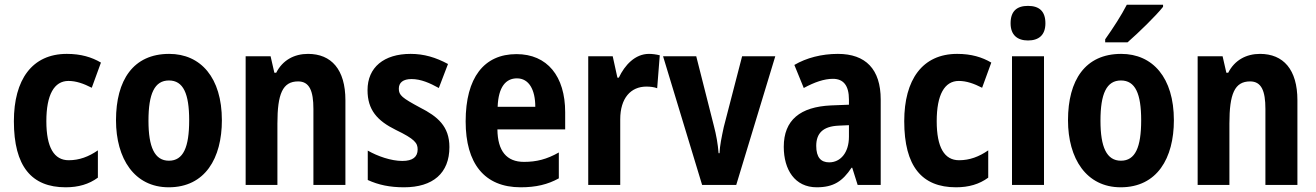

<svg xmlns="http://www.w3.org/2000/svg" viewBox="-20 -786 5595 816"><path d="M259 10C313 10 358 -3 396 -31V-147C357 -120 317 -105 272 -105C210 -105 177 -159 177 -271C177 -383 210 -442 271 -442C303 -442 335 -431 370 -413L409 -520C370 -543 324 -557 264 -557C116 -557 39 -447 39 -271C39 -79 114 10 259 10Z M923 -275C923 -456 833 -557 699 -557C546 -557 473 -445 473 -275C473 -112 551 10 697 10C852 10 923 -114 923 -275ZM611 -273C611 -388 637 -444 698 -444C759 -444 784 -388 784 -275C784 -160 759 -103 698 -103C637 -103 611 -161 611 -273Z M1289 -557C1230 -557 1181 -530 1154 -477H1146L1130 -547H1024V0H1159V-261C1159 -387 1181 -440 1247 -440C1295 -440 1312 -400 1312 -323V0H1448V-360C1448 -491 1388 -557 1289 -557Z M1890 -161C1890 -249 1840 -291 1765 -329C1689 -370 1675 -381 1675 -409C1675 -435 1693 -450 1729 -450C1769 -450 1807 -433 1845 -412L1884 -514C1832 -542 1782 -557 1725 -557C1612 -557 1542 -500 1542 -403C1542 -319 1583 -273 1662 -234C1743 -195 1755 -178 1755 -151C1755 -119 1734 -102 1690 -102C1642 -102 1585 -122 1543 -146V-21C1589 0 1637 10 1697 10C1820 10 1890 -50 1890 -161Z M2175 -556C2037 -556 1959 -456 1959 -270C1959 -92 2038 10 2193 10C2258 10 2308 -2 2355 -28V-138C2304 -109 2260 -98 2207 -98C2133 -98 2095 -144 2094 -236H2382V-309C2382 -462 2306 -556 2175 -556ZM2177 -453C2228 -453 2255 -405 2255 -332H2095C2098 -417 2130 -453 2177 -453Z M2738 -557C2679 -557 2635 -509 2610 -456H2604L2584 -547H2480V0H2616V-279C2616 -369 2661 -418 2727 -418C2744 -418 2760 -416 2773 -411L2784 -551C2768 -555 2752 -557 2738 -557Z M2964 0H3109L3275 -547H3134L3056 -246C3047 -204 3039 -166 3038 -135H3034C3031 -174 3024 -213 3014 -251L2939 -547H2798Z M3541 -557C3472 -557 3407 -540 3356 -510L3396 -412C3442 -437 3483 -451 3520 -451C3565 -451 3588 -422 3588 -363V-341L3512 -338C3381 -332 3311 -276 3311 -162C3311 -65 3358 10 3451 10C3523 10 3561 -16 3599 -73H3602L3625 0H3723V-363C3723 -492 3659 -557 3541 -557ZM3544 -252 3588 -254V-205C3588 -137 3552 -96 3504 -96C3469 -96 3449 -117 3449 -166C3449 -219 3477 -249 3544 -252Z M4043 10C4097 10 4142 -3 4180 -31V-147C4141 -120 4101 -105 4056 -105C3994 -105 3961 -159 3961 -271C3961 -383 3994 -442 4055 -442C4087 -442 4119 -431 4154 -413L4193 -520C4154 -543 4108 -557 4048 -557C3900 -557 3823 -447 3823 -271C3823 -79 3898 10 4043 10Z M4349 -761C4302 -761 4275 -739 4275 -687C4275 -637 4304 -614 4349 -614C4395 -614 4423 -637 4423 -687C4423 -738 4397 -761 4349 -761ZM4417 -547H4281V0H4417Z M4923 -757V-766H4769C4746 -721 4711 -667 4677 -619V-606H4772C4819 -647 4893 -719 4923 -757ZM4969 -275C4969 -456 4879 -557 4745 -557C4592 -557 4519 -445 4519 -275C4519 -112 4597 10 4743 10C4898 10 4969 -114 4969 -275ZM4657 -273C4657 -388 4683 -444 4744 -444C4805 -444 4830 -388 4830 -275C4830 -160 4805 -103 4744 -103C4683 -103 4657 -161 4657 -273Z M5335 -557C5276 -557 5227 -530 5200 -477H5192L5176 -547H5070V0H5205V-261C5205 -387 5227 -440 5293 -440C5341 -440 5358 -400 5358 -323V0H5494V-360C5494 -491 5434 -557 5335 -557Z"/></svg>

Font: Noto Sans Armenian Condensed
Style: Bold
Weight: 700
Width: 3
Designer: Monotype Design Team
Foundry: Monotype Imaging Inc.
Version: Version 2.008